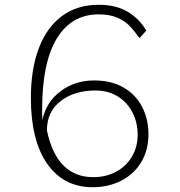

<svg xmlns="http://www.w3.org/2000/svg" viewBox="-20 -772 750 802"><path d="M591 -644 563 -613Q539 -646 519 -666Q499 -686 468 -699Q437 -712 392 -712Q279 -712 217.5 -611.5Q156 -511 156 -315Q156 -286 157 -271Q173 -346 233 -391Q293 -436 373 -436Q446 -436 497 -406Q548 -376 574 -325Q600 -274 600 -212Q600 -144 569.5 -94Q539 -44 486 -17Q433 10 367 10Q246 10 177.5 -87.5Q109 -185 109 -363Q109 -484 142.5 -571.5Q176 -659 239.5 -705.5Q303 -752 392 -752Q465 -752 514 -722.5Q563 -693 591 -644ZM176 -227Q217 -32 370 -32Q423 -32 465.5 -55Q508 -78 531.5 -118.5Q555 -159 555 -210Q555 -259 534 -301Q513 -343 473 -368.5Q433 -394 378 -394Q291 -394 233.5 -350Q176 -306 176 -227Z"/></svg>

Font: Morrison Thin
Style: Regular
Weight: 100
Designer: Pablo Impallari, Rodrigo Fuenzalida (Modified by Dan O. Williams)
Version: Version 0.03;June 6, 2019;FontCreator 11.5.0.2425 64-bit; tt